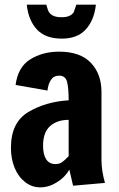

<svg xmlns="http://www.w3.org/2000/svg" viewBox="-20 -792 511 825"><path d="M27 -157Q27 -266 101.5 -310.5Q176 -355 275 -361Q275 -415 268 -441Q261 -467 234 -467Q211 -467 199 -449Q187 -431 184 -403L47 -427Q57 -504 110 -537Q163 -570 234 -570Q325 -570 370.5 -522Q416 -474 416 -397V-106Q416 -59 431 -6L294 6L278 -63Q260 -31 225 -9Q190 13 153 13Q117 13 88 -9.5Q59 -32 43 -70.5Q27 -109 27 -157ZM275 -121V-277Q225 -277 195 -250Q165 -223 165 -166Q165 -128 178.5 -107.5Q192 -87 218 -87Q235 -87 246.5 -95Q258 -103 275 -121ZM95 -772H179Q180 -769 185 -752Q190 -735 204.5 -726.5Q219 -718 244 -718Q269 -718 281.5 -725.5Q294 -733 297.5 -741.5Q301 -750 308 -772H392Q385 -706 349 -666Q313 -626 246 -626Q175 -626 138.5 -665.5Q102 -705 95 -772Z"/></svg>

Font: Francois One
Style: Regular
Weight: 400
Designer: Vernon Adams
Foundry: Vernon Adams
Version: Version 2.000